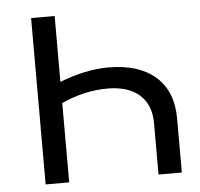

<svg xmlns="http://www.w3.org/2000/svg" viewBox="-51 -752 838 805"><g transform="rotate(-5 368.0 -350.0)"><path d="M108.9 0V-700.2H208V-422.9Q318.8 -465.8 413.1 -465.8Q541 -465.8 611.6 -403.8Q682.1 -341.8 682.1 -227.1V0H584V-215.8Q584 -293.9 536.4 -335.9Q488.8 -377.9 401.9 -377.9Q304.7 -377.9 208 -334V0Z"/></g></svg>

Font: Montserrat Medium
Style: Regular
Weight: 500
Designer: Julieta Ulanovsky
Foundry: Julieta Ulanovsky
Version: Version 7.200